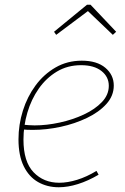

<svg xmlns="http://www.w3.org/2000/svg" viewBox="-20 -784 527 810"><path d="M228 6Q179 6 140.5 -16Q102 -38 80 -83Q58 -128 58 -196Q58 -258 76.5 -317Q95 -376 130 -423.5Q165 -471 214.5 -499.5Q264 -528 325 -528Q389 -528 424.5 -498Q460 -468 460 -423Q460 -380 429 -345.5Q398 -311 347 -286.5Q296 -262 236 -249Q176 -236 118 -236Q105 -236 94.5 -236.5Q84 -237 73 -238L77 -258Q88 -257 100.5 -256Q113 -255 126 -255Q177 -255 232 -267Q287 -279 334 -301Q381 -323 410 -353.5Q439 -384 439 -422Q439 -460 408 -484.5Q377 -509 322 -509Q265 -509 220 -482Q175 -455 143.5 -410Q112 -365 95.5 -309Q79 -253 79 -195Q79 -102 121.5 -57.5Q164 -13 230 -13Q265 -13 305.5 -25.5Q346 -38 387 -63L396 -47Q352 -21 309 -7.5Q266 6 228 6ZM217 -637 208 -650 347 -764H362L470 -650L456 -637L347 -741H356Z"/></svg>

Font: Bitter Thin
Style: Italic
Weight: 100
Italic angle: -9°
Designer: Sol Matas, and Bitter project Authors
Foundry: Sol Matas
Version: Version 2.002